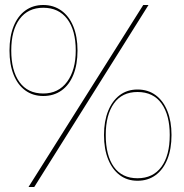

<svg xmlns="http://www.w3.org/2000/svg" viewBox="-20 -707 736 768"><path d="M94 41 553 -687H574L117 41ZM153 -323Q112 -323 81.5 -345Q51 -367 34.5 -408Q18 -449 18 -505Q18 -561 34.5 -602Q51 -643 81.5 -665Q112 -687 153 -687Q194 -687 225 -665Q256 -643 273 -602Q290 -561 290 -505Q290 -449 273.5 -408Q257 -367 226 -345Q195 -323 153 -323ZM153 -333Q214 -333 248.5 -380Q283 -427 283 -505Q283 -586 249 -631Q215 -676 153 -676Q92 -676 58.5 -631Q25 -586 25 -505Q25 -424 58 -378.5Q91 -333 153 -333ZM530 16Q489 16 459 -6.5Q429 -29 412.5 -70Q396 -111 396 -167Q396 -222 412.5 -263Q429 -304 459 -326.5Q489 -349 530 -349Q572 -349 602.5 -326.5Q633 -304 649.5 -263Q666 -222 666 -167Q666 -111 649.5 -70Q633 -29 602.5 -6.5Q572 16 530 16ZM530 6Q592 6 625.5 -39.5Q659 -85 659 -167Q659 -247 626 -293Q593 -339 530 -339Q468 -339 435.5 -293Q403 -247 403 -167Q403 -85 435.5 -39.5Q468 6 530 6Z"/></svg>

Font: Panamera Thin
Style: Regular
Weight: 100
Designer: Bastien Sozeau
Foundry: NBR — Bastien Sozeau
Version: Version 3.003;gftools[0.9.33]